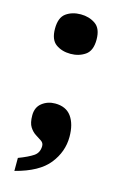

<svg xmlns="http://www.w3.org/2000/svg" viewBox="-110 -596 502 799"><g transform="rotate(15 140.5 -196.5)"><path d="M136 -377Q99 -377 73 -395.5Q47 -414 47 -462Q47 -510 73 -528.5Q99 -547 136 -547Q172 -547 199 -528.5Q226 -510 226 -462Q226 -414 199 -395.5Q172 -377 136 -377ZM37 98Q79 82 100.5 67.5Q122 53 122 24Q122 11 111 3.5Q100 -4 85.5 -13Q71 -22 60 -39Q49 -56 49 -89Q49 -124 73 -142.5Q97 -161 129 -161Q176 -161 199 -129Q222 -97 222 -42Q222 22 180 75Q138 128 37 154Z"/></g></svg>

Font: Noto Serif ExtraBold
Style: Regular
Weight: 800
Designer: Monotype Design Team
Foundry: Monotype Imaging Inc.
Version: Version 2.014